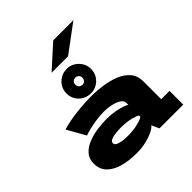

<svg xmlns="http://www.w3.org/2000/svg" viewBox="-254 -1181 1384 1384"><g transform="rotate(-45 437.5 -489.0)"><path d="M353.5 11Q282 11 220 -5Q158 -21 119.8 -57.8Q81.5 -94.5 81.5 -156Q81.5 -204 109 -235.2Q136.5 -266.5 180.8 -284.8Q225 -303 275.8 -310.5Q326.5 -318 373.5 -318Q421 -318 460.5 -310.5Q500 -303 525.5 -293.8Q551 -284.5 557.5 -278.5V-299.5Q557.5 -321 534.5 -336.5Q511.5 -352 474.8 -360.5Q438 -369 396.5 -369Q356.5 -369 314.2 -362.5Q272 -356 238.5 -347.5Q205 -339 190.5 -333L111.5 -473Q138 -482.5 185.8 -491.5Q233.5 -500.5 292.8 -506.2Q352 -512 413 -512Q470 -512 529.8 -503.2Q589.5 -494.5 640.5 -473.5Q691.5 -452.5 722.8 -415.5Q754 -378.5 754 -322V-140H838.5V0H596.5L570 -58Q562.5 -44.5 532.2 -28.5Q502 -12.5 455.5 -0.8Q409 11 353.5 11ZM394.5 -122.5Q456 -122.5 502 -134.5Q548 -146.5 557.5 -157V-169.5Q549 -178.5 505.5 -189.8Q462 -201 403.5 -201Q376 -201 348 -197.8Q320 -194.5 301.5 -186Q283 -177.5 283 -162.5Q283 -147 300.5 -138.2Q318 -129.5 344 -126Q370 -122.5 394.5 -122.5ZM427 -527.5Q392 -527.5 363 -543.8Q334 -560 317 -588.2Q300 -616.5 300 -652.5Q300 -686.5 317 -714.8Q334 -743 363 -759.8Q392 -776.5 427 -776.5Q460.5 -776.5 488.5 -759.8Q516.5 -743 533.8 -714.8Q551 -686.5 551 -652.5Q551 -616.5 533.8 -588.2Q516.5 -560 488.5 -543.8Q460.5 -527.5 427 -527.5ZM427 -614.5Q441.5 -614.5 451.8 -625.2Q462 -636 462 -653Q462 -667.5 451.8 -677.5Q441.5 -687.5 427 -687.5Q410 -687.5 400 -677.5Q390 -667.5 390 -653Q390 -636 400 -625.2Q410 -614.5 427 -614.5ZM498 -833.5H330L503.5 -990.5H709.5Z"/></g></svg>

Font: Trispace SemiExpanded ExtraBold
Style: Regular
Weight: 800
Width: 6
Designer: Tyler Finck
Foundry: Etcetera Type Company
Version: Version 1.210; ttfautohint (v1.8.3)